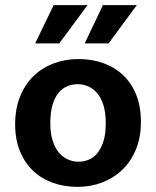

<svg xmlns="http://www.w3.org/2000/svg" viewBox="-20 -717 608 748"><path d="M529 -242Q529 -183 510 -136Q491 -89 457.5 -56.5Q424 -24 379 -6.5Q334 11 282 11Q230 11 185.5 -5Q141 -21 108.5 -52Q76 -83 57.5 -128.5Q39 -174 39 -232Q39 -293 58 -340.5Q77 -388 110.5 -420.5Q144 -453 189 -470Q234 -487 286 -487Q338 -487 382.5 -471Q427 -455 459.5 -424.5Q492 -394 510.5 -348Q529 -302 529 -242ZM392 -237Q392 -278 383 -307Q374 -336 358.5 -354Q343 -372 323.5 -380.5Q304 -389 283 -389Q262 -389 243 -381.5Q224 -374 209 -356.5Q194 -339 185 -310Q176 -281 176 -237Q176 -198 185 -169.5Q194 -141 209 -123Q224 -105 244 -96Q264 -87 285 -87Q306 -87 325 -94.5Q344 -102 359 -120Q374 -138 383 -166.5Q392 -195 392 -237ZM211 -548H117L189 -697H321ZM403 -548H310L381 -697H513Z"/></svg>

Font: Mukta Mahee
Style: Bold
Weight: 700
Designer: Shuchita Grover, Noopur Datye, Girish Dalvi, Yashodeep Gholap
Foundry: Ek Type
Version: Version 2.538;PS 1.000;hotconv 16.6.51;makeotf.lib2.5.65220;